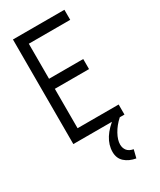

<svg xmlns="http://www.w3.org/2000/svg" viewBox="-213 -694 827 992"><g transform="rotate(-30 200.0 -198.5)"><path d="M46 0V-624H353V-564H106V-355H310V-295H106V-60H351V0ZM303 179 291 227Q251 220 226 197.5Q201 175 201 137Q201 54 298 -17L323 0Q291 29 272.5 62.5Q254 96 254 123Q254 144 265.5 159Q277 174 303 179Z"/></g></svg>

Font: Inconsolata Condensed
Style: Regular
Weight: 400
Width: 3
Monospace: yes
Designer: Raph Levien, Cyreal, Brenton Simpson
Foundry: Raph Levien, Cyreal, Google
Version: Version 3.000; ttfautohint (v1.8.2.53-6de2)